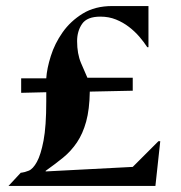

<svg xmlns="http://www.w3.org/2000/svg" viewBox="-20 -615 597 635"><path d="M8 0 49 -44H52Q61 -45 75 -50.5Q89 -56 102 -79.5Q115 -103 124 -150Q133 -197 133 -280V-310L50 -308V-356H133Q135 -388 148 -429.5Q161 -471 187 -508Q213 -545 253.5 -570Q294 -595 351 -595H471V-459H467Q456 -476 441 -493.5Q426 -511 406.5 -526Q387 -541 363.5 -550.5Q340 -560 312 -560Q268 -560 251.5 -536Q235 -512 235 -479Q235 -437 248 -406.5Q261 -376 269 -358H419V-315L277 -312Q276 -253 265 -213Q254 -173 234.5 -144Q215 -115 188.5 -93.5Q162 -72 131 -50V-48L419 -63L504 -148H510L494 0Z"/></svg>

Font: Bluu Next Cyrillic
Style: Bold
Weight: 700
Designer: Igor Stepanchenko
Foundry: Igor Stepanchenko
Version: Version 1.000